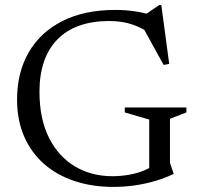

<svg xmlns="http://www.w3.org/2000/svg" viewBox="-20 -724 776 754"><path d="M647.5 -84.5 662 -42V-41Q628.5 -25 590 -13.5Q551.5 -2 509.8 4Q468 10 424.5 10Q342 10 272.8 -13Q203.5 -36 153 -80.2Q102.5 -124.5 74.8 -188.2Q47 -252 47 -333Q47 -439.5 93 -518.8Q139 -598 225.5 -641.5Q312 -685 432.5 -685Q471 -685 504.8 -680.2Q538.5 -675.5 577.5 -665L541 -660.5L605 -704H613.5L644.5 -473L622.5 -469L532 -633.5L586.5 -581.5Q545.5 -611.5 503.5 -626.5Q461.5 -641.5 409 -641.5Q342.5 -641.5 291.5 -623.2Q240.5 -605 205.5 -569.2Q170.5 -533.5 152.8 -482Q135 -430.5 135 -364Q135 -257 172.5 -182.8Q210 -108.5 274.8 -70.2Q339.5 -32 421.5 -32Q455 -32 488 -38Q521 -44 548.2 -55.5Q575.5 -67 591 -82L566 -26.5V-254.5L470 -282.5V-302H712V-282.5L647.5 -257.5Z"/></svg>

Font: Newsreader 24pt
Style: Regular
Weight: 400
Designer: Hugues Gentile
Foundry: Production Type
Version: Version 1.003